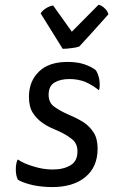

<svg xmlns="http://www.w3.org/2000/svg" viewBox="-20 -760 472 800"><path d="M53.7 -95.7Q45.9 -79.1 45.9 -54.7Q45.9 -53.7 45.9 -52.7Q45.9 -28.3 54.7 -10.7Q79.1 2.9 118.2 11.7Q158.2 19.5 197.3 19.5Q285.2 19.5 335.9 -22.5Q386.7 -64.5 386.7 -140.6Q386.7 -182.6 370.1 -208Q353.5 -233.4 329.1 -250Q313.5 -259.8 295.9 -268.6Q278.3 -276.4 261.7 -284.2Q230.5 -297.9 206.1 -315.4Q182.6 -332 182.6 -365.2Q182.6 -401.4 207 -416Q231.4 -430.7 269.5 -430.7Q304.7 -430.7 335 -418.9Q364.3 -406.2 392.6 -383.8Q395.5 -394.5 395.5 -405.3Q395.5 -417 393.6 -429.7Q388.7 -454.1 378.9 -467.8Q360.4 -482.4 331.1 -492.2Q301.8 -502 261.7 -502Q183.6 -502 142.6 -461.9Q100.6 -421.9 100.6 -356.4Q100.6 -314.5 117.2 -289.1Q133.8 -263.7 158.2 -247.1Q173.8 -236.3 190.4 -228.5Q208 -220.7 225.6 -212.9Q255.9 -199.2 279.3 -180.7Q302.7 -163.1 302.7 -128.9Q302.7 -87.9 273.4 -71.3Q245.1 -53.7 199.2 -53.7Q160.2 -53.7 120.1 -66.4Q79.1 -78.1 53.7 -95.7ZM241.2 -556.6Q257.8 -556.6 278.3 -559.6Q297.9 -561.5 310.5 -566.4Q351.6 -610.4 431.6 -700.2Q428.7 -713.9 417 -724.6Q406.2 -736.3 390.6 -740.2Q353.5 -703.1 279.3 -627.9Q259.8 -655.3 201.2 -737.3Q185.5 -734.4 171.9 -725.6Q157.2 -716.8 149.4 -704.1Q179.7 -655.3 241.2 -556.6Z"/></svg>

Font: cl
Style: Italic
Weight: 400
Designer: Mitja Miklavcic
Version: Version 7.504; 2011; Build 1022